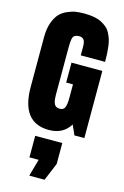

<svg xmlns="http://www.w3.org/2000/svg" viewBox="-160 -853 810 1251"><g transform="rotate(15 245.0 -227.5)"><path d="M142.6 213.9V68.4H325.2V209.5L275.4 329.1H172.4L204.6 213.9ZM388.7 0 359.4 -65.9Q313.5 8.8 217.8 8.8Q31.7 8.8 31.7 -231.9V-568.8Q31.7 -624 46.4 -665Q61 -706.1 82.3 -728.3Q103.5 -750.5 134.3 -763.7Q165 -776.9 190.2 -780.5Q215.3 -784.2 244.6 -784.2Q280.8 -784.2 310.1 -779.1Q339.4 -773.9 360.6 -763.2Q381.8 -752.4 397.9 -739Q414.1 -725.6 424.6 -705.8Q435.1 -686 441.7 -666.7Q448.2 -647.5 451.7 -620.4Q455.1 -593.3 456.3 -569.8Q457.5 -546.4 457.5 -514.6H293.5V-576.2Q293.5 -594.7 289.6 -606.9Q285.6 -619.1 278.6 -624.3Q271.5 -629.4 265.6 -631.1Q259.8 -632.8 252.4 -632.8Q237.8 -632.8 228.8 -628.9Q219.7 -625 214.6 -619.1Q209.5 -613.3 207 -597.9Q204.6 -582.5 204.1 -568.8Q203.6 -555.2 203.6 -525.9V-225.1Q203.6 -208 204.8 -196.3Q206.1 -184.6 210.4 -170.9Q214.8 -157.2 224.9 -150.1Q234.9 -143.1 250.5 -143.1Q276.4 -143.1 284.9 -163.3Q293.5 -183.6 293.5 -229V-318.8H247.6V-453.1H455.6V0Z"/></g></svg>

Font: Anton
Style: Regular
Weight: 400
Foundry: vernon adams
Version: Version 1.000